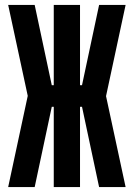

<svg xmlns="http://www.w3.org/2000/svg" viewBox="-20 -755 540 775"><path d="M120 0H13L92 -368L13 -735H120L189 -411H197V-735H303V-411H311L380 -735H487L408 -367L487 0H380L311 -324H303V0H197V-324H189Z"/></svg>

Font: Iosevka Term Curly Heavy
Style: Regular
Weight: 900
Designer: Belleve Invis
Foundry: Belleve Invis
Version: Version 32.3.0